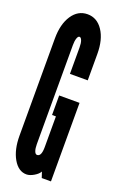

<svg xmlns="http://www.w3.org/2000/svg" viewBox="-147 -788 539 841"><g transform="rotate(20 123.0 -367.5)"><path d="M95 8Q110.5 8 129.2 -3Q148 -14 155 -27L164 0H207V-366H112V-275H130V-132Q130 -88 110 -88Q102 -88 97.5 -100Q93 -112 93 -132V-594Q93 -613 97.2 -625.5Q101.5 -638 108 -638Q115 -638 119.5 -626.2Q124 -614.5 124 -594V-471H207V-594Q207 -661 179.8 -702Q152.5 -743 108 -743Q63.5 -743 36.2 -702Q9 -661 9 -594V-141Q9 -76 33.2 -34Q57.5 8 95 8Z"/></g></svg>

Font: League Gothic Condensed
Style: Regular
Weight: 400
Width: 3
Designer: The League of Moveable Type
Version: Version 1.600; ttfautohint (v1.8.3)